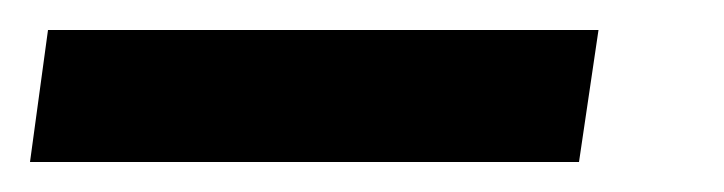

<svg xmlns="http://www.w3.org/2000/svg" viewBox="-46 -13 483 128"><path d="M353 7 340 95H-26L-14 7Z"/></svg>

Font: Pathway Extreme SemiCondensed Black
Style: Italic
Weight: 900
Width: 4
Italic angle: -8°
Version: Version 1.001;gftools[0.9.26]